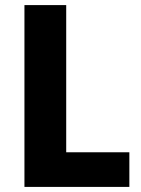

<svg xmlns="http://www.w3.org/2000/svg" viewBox="-20 -734 555 754"><path d="M76 0H488V-136H240V-714H76Z"/></svg>

Font: Noto Sans Thai SemCond ExtBd
Style: Regular
Weight: 800
Width: 4
Designer: Monotype Design Team
Foundry: Monotype Imaging Inc.
Version: Version 2.002